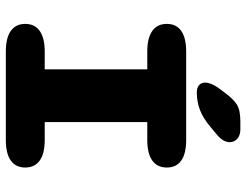

<svg xmlns="http://www.w3.org/2000/svg" viewBox="-113 -732 845 659"><g transform="rotate(90 309.5 -402.5)"><path d="M157 0Q110 0 86 -17.2Q62 -34.5 62 -66.5Q62 -99 86 -116.2Q110 -133.5 157 -133.5H218V-485.5H157Q110 -485.5 86 -502.8Q62 -520 62 -552.5Q62 -585 86 -602Q110 -619 157 -619H460Q507.5 -619 531.2 -602Q555 -585 555 -552.5Q555 -520 531.2 -502.8Q507.5 -485.5 460 -485.5H399V-133.5H460Q507.5 -133.5 531.2 -116.2Q555 -99 555 -66.5Q555 -34.5 531.2 -17.2Q507.5 0 460 0ZM297 -655.5Q281 -655.5 272.2 -663.2Q263.5 -671 263.5 -684Q263.5 -704 282.5 -730.5L295 -747.5Q320 -781.5 339.2 -793.2Q358.5 -805 396.5 -805H424Q444.5 -805 456.2 -794.5Q468 -784 468 -768.5Q468 -747 444.5 -726.5L417 -703.5Q386.5 -677.5 358 -666.5Q329.5 -655.5 297 -655.5Z"/></g></svg>

Font: Sono ExtraLight Monospace ExtraBold
Style: Regular
Weight: 800
Version: Version 2.112